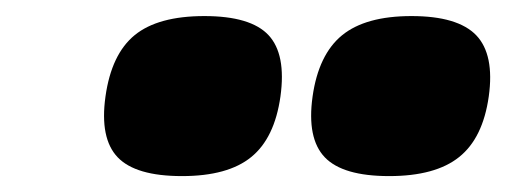

<svg xmlns="http://www.w3.org/2000/svg" viewBox="-20 -770 630 239"><path d="M329.1 -649.9Q321.8 -598.1 292.7 -574.5Q263.7 -550.8 206.5 -550.8Q148.9 -550.8 126.5 -574.2Q104 -597.7 111.3 -649.9Q118.7 -702.6 147.7 -726.3Q176.8 -750 234.4 -750Q292 -750 314.2 -726.3Q336.4 -702.6 329.1 -649.9ZM492.2 -750Q549.8 -750 572.8 -726.1Q595.7 -702.1 588.4 -649.9Q581.1 -598.1 551.5 -574.5Q522 -550.8 464.4 -550.8Q406.7 -550.8 384.3 -574.2Q361.8 -597.7 369.1 -649.9Q376.5 -702.1 405.8 -726.1Q435.1 -750 492.2 -750Z"/></svg>

Font: Fivo Sans Black
Style: Regular
Weight: 900
Designer: Alexander Slobzheninov
Foundry: Alexander Slobzheninov
Version: 1.0